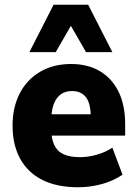

<svg xmlns="http://www.w3.org/2000/svg" viewBox="-20 -779 578 810"><path d="M310 11Q220 11 158.5 -20Q97 -51 65 -109.5Q33 -168 33 -249Q33 -326 63 -384.5Q93 -443 149 -476Q205 -509 280 -509Q350 -509 401 -479Q452 -449 480 -392.5Q508 -336 508 -255V-207H178V-297H376L363 -283Q363 -343 342.5 -369Q322 -395 284 -395Q256 -395 236.5 -381Q217 -367 206.5 -339Q196 -311 196 -267V-238Q196 -195 208.5 -168Q221 -141 247.5 -128.5Q274 -116 318 -116Q352 -116 389 -126.5Q426 -137 454 -156L497 -42Q457 -15 408 -2Q359 11 310 11ZM104 -559 206 -759H352L454 -559H343L279 -670L215 -559Z"/></svg>

Font: Nunito Sans 10pt SemiCondensed Black
Style: Regular
Weight: 900
Width: 4
Designer: Vernon Adams
Foundry: Vernon Adams
Version: Version 3.101;gftools[0.9.27]